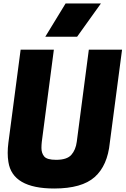

<svg xmlns="http://www.w3.org/2000/svg" viewBox="-20 -1064 718 1098"><path d="M421 -854H239L355 -1044H557ZM290 14Q51 14 28 -138Q24 -162 24 -190Q24 -217 28 -248L98 -780H288L219 -253Q217 -235 217 -218Q217 -188 233 -169Q249 -150 301 -150Q363 -150 388 -178.5Q413 -207 419 -253L488 -780H678L608 -248Q595 -117 521.5 -51.5Q448 14 290 14Z"/></svg>

Font: Tanohe Sans ExtraBold
Style: Italic
Weight: 800
Designer: Village Type and Design LLC & Cristiano Sobral
Foundry: Cooper Hewitt Smithsonian Design Museum
Version: Version 1.00;September 29, 2021;FontCreator 13.0.0.2655 64-b